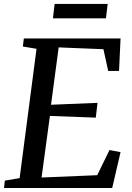

<svg xmlns="http://www.w3.org/2000/svg" viewBox="-25 -934 657 954"><path d="M-5 0 -1 -36.5 72.5 -49 156.5 -691.5 88.5 -703 93.5 -743H574L566.5 -581.5H512.5L489 -689.5L266.5 -698.5L228.5 -413.5L459.5 -423L451 -349.5L223 -358L181.5 -52L458 -63.5L519 -188.5L574 -178L532.5 0ZM246.5 -914.5H510L501.5 -843H238Z"/></svg>

Font: Merriweather Text Regular
Style: Italic
Weight: 400
Italic angle: -7.8°
Designer: Eben Sorkin
Foundry: Eben Sorkin
Version: Version 2.100; ttfautohint (v1.7.19-72a1) -l 8 -r 50 -G 200 